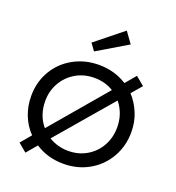

<svg xmlns="http://www.w3.org/2000/svg" viewBox="-140 -868 919 1004"><g transform="rotate(20 319.5 -366.5)"><path d="M67 -15 116 -73Q80 -110 60.5 -159.5Q41 -209 41 -266Q41 -343 77.5 -405.5Q114 -468 178 -503.5Q242 -539 320 -539Q407 -539 476 -495L525 -553L573 -513L524 -456Q559 -418 578.5 -369.5Q598 -321 598 -266Q598 -188 561.5 -124.5Q525 -61 461.5 -25Q398 11 320 11Q231 11 163 -34L114 24ZM520 -264Q520 -340 474 -397L212 -91Q261 -61 320 -61Q377 -61 422.5 -87.5Q468 -114 494 -160.5Q520 -207 520 -264ZM166 -131 427 -438Q381 -467 320 -467Q263 -467 217.5 -440.5Q172 -414 145.5 -368Q119 -322 119 -266Q119 -186 166 -131ZM242 -635 394 -757 438 -696 270 -596Z"/></g></svg>

Font: Lexend HM
Style: Regular
Weight: 400
Designer: Bonnie Shaver-Troup, Thomas Jockin, Octavio Pardo
Foundry: Lexend
Version: Version 1.091